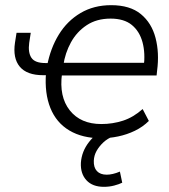

<svg xmlns="http://www.w3.org/2000/svg" viewBox="-20 -527 654 743"><path d="M372 8Q299 8 248.5 -22Q198 -52 175 -109Q152 -166 158 -244L165 -236H147Q84 -236 56.5 -269Q29 -302 38 -362L44 -400H99L93 -361Q88 -324 101.5 -303.5Q115 -283 156 -283H173L162 -271Q175 -340 207.5 -393Q240 -446 291.5 -476.5Q343 -507 410 -507Q483 -507 525 -472.5Q567 -438 582 -380Q597 -322 588 -254L586 -235H213L220 -242Q208 -153 250 -100Q292 -47 372 -47Q416 -47 456 -60Q496 -73 532 -105L556 -59Q533 -36 502 -21Q471 -6 437 1Q403 8 372 8ZM408 -455Q354 -455 315.5 -429.5Q277 -404 254.5 -363Q232 -322 225 -274L219 -284H556L536 -267Q543 -321 531.5 -363.5Q520 -406 490 -430.5Q460 -455 408 -455ZM382 196Q338 196 314.5 170.5Q291 145 293 103Q296 59 324.5 22.5Q353 -14 397 -35L419 0Q396 9 380 24Q364 39 354 56.5Q344 74 343 95Q342 121 355 135Q368 149 393 149Q404 149 417 146Q430 143 444 137L453 180Q441 186 422 191Q403 196 382 196Z"/></svg>

Font: Nunitoga
Style: Light Italic
Weight: 300
Italic angle: -9°
Designer: Vernon Adams
Foundry: Vernon Adams
Version: Version 1.0